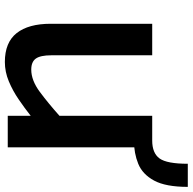

<svg xmlns="http://www.w3.org/2000/svg" viewBox="-22 -704 736 731"><g transform="rotate(90 345.5 -338.0)"><path d="M215.5 11Q141 11 105.5 -34Q70 -79 70 -163.5V-550H190V-166Q190 -124.5 202.5 -107Q215 -89.5 244.5 -89.5Q285.5 -89.5 329.5 -122.2Q373.5 -155 420.5 -197V-550H540.5V0H420.5V-87.5Q391.5 -64.5 358.2 -41.8Q325 -19 289 -4Q253 11 215.5 11ZM514.5 -550Q562.5 -550 582.8 -578Q603 -606 603 -685.5H691Q691 -601.5 667 -557.2Q643 -513 603 -496.8Q563 -480.5 514.5 -480.5Z"/></g></svg>

Font: Junction SemiBold
Style: Regular
Weight: 600
Designer: Caroline Hadilaksono
Foundry: Caroline Hadilaksono, Tyler Finck, The League of Moveable Type
Version: Version 2.000; ttfautohint (v1.8.3)